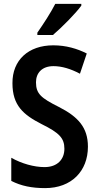

<svg xmlns="http://www.w3.org/2000/svg" viewBox="-20 -957 508 987"><path d="M398 -928V-937H264C241 -892 206 -838 172 -789V-777H252C298 -816 370 -889 398 -928ZM432 -203C432 -302 381 -357 283 -407C191 -453 165 -475 165 -534C165 -582 196 -617 255 -617C298 -617 344 -603 391 -578L426 -682C377 -707 319 -724 254 -724C126 -724 43 -648 44 -529C44 -415 100 -367 194 -319C285 -274 311 -247 311 -192C311 -138 275 -98 209 -98C155 -98 91 -116 38 -146V-27C89 -1 144 10 212 10C348 10 432 -78 432 -203Z"/></svg>

Font: Noto Sans Lao UI Cond SemBd
Style: Regular
Weight: 600
Width: 3
Designer: Monotype Design Team
Foundry: Monotype Imaging Inc.
Version: Version 2.000